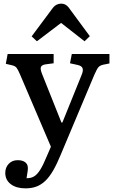

<svg xmlns="http://www.w3.org/2000/svg" viewBox="-20 -806 624 1056"><path d="M120 230Q70 230 39.5 207Q9 184 9 145Q9 115 28 95Q47 75 77 75Q103 75 117.5 85.5Q132 96 133 114Q134 121 132 136Q130 151 126 174Q148 175 166 165Q184 155 201 128Q218 101 238 52L260 1L90 -397Q78 -425 70.5 -434Q63 -443 46 -447L12 -455L22 -509H275V-458L230 -452Q211 -449 205.5 -438.5Q200 -428 211 -400L318 -132H323L429 -394Q439 -418 434 -431Q429 -444 406 -449L365 -458L375 -509H582V-457L547 -450Q530 -446 521.5 -436.5Q513 -427 499 -395L314 45Q293 96 272.5 131.5Q252 167 229.5 188.5Q207 210 180.5 220Q154 230 120 230ZM183 -579 154 -606 268 -759Q279 -774 291 -780Q303 -786 316 -786Q326 -786 334 -783Q342 -780 350 -773Q358 -766 367 -752L474 -607L445 -579L316 -680Z"/></svg>

Font: Literata 18pt Medium
Style: Regular
Weight: 500
Designer: Latin by Veronika Burian and Jose Scaglione. Greek by Irene Vlachou. Cyrillic by Vera Evstafieva.
Foundry: TypeTogether
Version: Version 3.103;gftools[0.9.29]